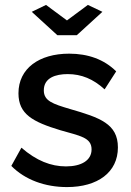

<svg xmlns="http://www.w3.org/2000/svg" viewBox="-20 -750 531 780"><path d="M167 -730 109 -702 213 -607H292L396 -702L337 -730L252 -667ZM252 10C377 10 459 -50 459 -151C459 -247 386 -272 265 -307C194 -328 158 -340 158 -383C158 -434 206 -449 255 -449C311 -449 359 -429 405 -387L452 -460C403 -509 337 -532 261 -532C139 -532 55 -472 55 -371C55 -286 113 -255 225 -221C304 -198 352 -192 352 -143C352 -98 310 -74 248 -74C187 -74 128 -97 67 -150L26 -76C82 -19 164 10 252 10Z"/></svg>

Font: FIGSv2-sans-serif SemiBold
Style: Regular
Weight: 600
Designer: Matt McInerney, Pablo Impallari, Rodrigo Fuenzalida,Mirko Velimirovic
Foundry: Matt McInerney, Pablo Impallari, Rodrigo Fuenzalida
Version: Version 4.021;hotconv 1.0.109;makeotfexe 2.5.65596